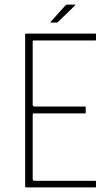

<svg xmlns="http://www.w3.org/2000/svg" viewBox="-20 -820 480 840"><path d="M94 0Q90 0 90 -4V-669Q90 -673 94 -673H397Q399 -673 399.5 -672Q400 -671 400 -669V-647Q400 -645 399.5 -644Q399 -643 397 -643H129Q125 -643 124 -641Q123 -639 123 -636V-361Q123 -359 125.5 -356.5Q128 -354 130 -354H352Q354 -354 354.5 -353Q355 -352 355 -350V-328Q355 -327 354.5 -325.5Q354 -324 352 -324H129Q125 -324 124 -322.5Q123 -321 123 -317V-38Q123 -34 124 -31.5Q125 -29 130 -29H397Q399 -29 399.5 -28.5Q400 -28 400 -26V-4Q400 -2 399.5 -1Q399 0 397 0ZM228 -721H204Q201 -721 201 -722.5Q201 -724 202 -725L266 -796Q268 -798 270 -799Q272 -800 274 -800H307Q309 -800 309.5 -799Q310 -798 308 -796L234 -724Q233 -723 231.5 -722Q230 -721 228 -721Z"/></svg>

Font: Glory Thin
Style: Regular
Weight: 100
Designer: Robert Leuschke
Foundry: Robert Leuschke
Version: Version 1.011